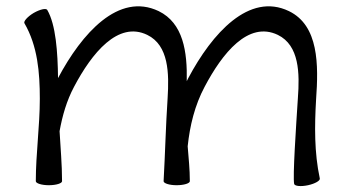

<svg xmlns="http://www.w3.org/2000/svg" viewBox="-20 -587 1104 622"><path d="M59 -512C102 -438 109 -352 109 -267C109 -178 96 -89 96 0C96 7 115 13 138 13C162 13 181 7 181 0C181 -54 176 -108 173 -162C182 -212 196 -261 220 -306C277 -414 362 -520 457 -474C527 -440 528 -349 523 -269C517 -179 515 -89 510 0C510 7 529 13 552 13C576 13 595 7 595 0C595 -38 591 -75 588 -113C595 -180 611 -246 643 -306C700 -414 784 -520 880 -474C950 -440 951 -349 945 -269C939 -176 928 -14 933 9C935 16 955 18 978 13C1001 8 1018 -2 1016 -9C998 -93 999 -179 1004 -265C1012 -377 1013 -504 916 -551C787 -613 667 -479 590 -334C588 -331 587 -327 585 -324C587 -419 574 -512 494 -551C364 -613 245 -479 168 -334C167 -418 161 -507 133 -555C129 -561 110 -557 89 -545C69 -533 56 -518 59 -512Z"/></svg>

Font: Nupuram Expanded Light
Style: Regular
Weight: 300
Width: 7
Designer: Santhosh Thottingal (santhosh.thottingal@gmail.com)
Foundry: SMC
Version: Version 1.000